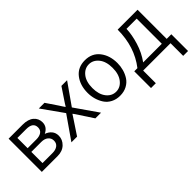

<svg xmlns="http://www.w3.org/2000/svg" viewBox="33 -1245 2147 2147"><g transform="rotate(-45 1107.0 -171.5)"><path d="M78.1 0V-525.4H299.8Q385.7 -525.4 431.2 -486.3Q476.6 -447.3 476.6 -385.7Q476.6 -313.5 402.3 -277.3Q445.3 -262.7 472.2 -231Q499 -199.2 499 -152.3Q499 -90.8 452.1 -45.4Q405.3 0 327.1 0ZM153.3 -64.5H313.5Q361.3 -64.5 391.6 -86.9Q421.9 -109.4 421.9 -151.4Q421.9 -191.4 392.1 -216.3Q362.3 -241.2 310.5 -241.2H153.3ZM153.3 -299.8H292Q340.8 -299.8 370.6 -320.3Q400.4 -340.8 400.4 -381.8Q400.4 -461.9 293 -461.9H153.3Z M545.9 0 735.4 -272.5 555.7 -525.4H645.5L737.3 -389.6Q745.1 -377 758.8 -356Q772.5 -335 778.3 -327.1H782.2Q788.1 -337.9 802.2 -359.4Q816.4 -380.9 822.3 -389.6L913.1 -525.4H1002.9L825.2 -272.5L1014.6 0H924.8L822.3 -156.2Q796.9 -192.4 782.2 -215.8H778.3Q773.4 -207 739.3 -156.2L635.7 0Z M1140.6 -262.7Q1140.6 -163.1 1186.5 -104.5Q1232.4 -45.9 1300.8 -45.9Q1368.2 -45.9 1414.6 -104.5Q1460.9 -163.1 1460.9 -262.7Q1460.9 -364.3 1414.1 -421.9Q1367.2 -479.5 1300.8 -479.5Q1233.4 -479.5 1187 -421.9Q1140.6 -364.3 1140.6 -262.7ZM1064.5 -262.7Q1064.5 -382.8 1126.5 -462.9Q1188.5 -543 1300.8 -543Q1412.1 -543 1474.6 -462.9Q1537.1 -382.8 1537.1 -262.7Q1537.1 -211.9 1523.9 -164.1Q1510.7 -116.2 1483.9 -74.7Q1457 -33.2 1409.7 -7.8Q1362.3 17.6 1300.8 17.6Q1240.2 17.6 1192.9 -7.3Q1145.5 -32.2 1118.7 -73.7Q1091.8 -115.2 1078.1 -163.1Q1064.5 -210.9 1064.5 -262.7Z M1604.5 -64.5H1654.3Q1801.8 -253.9 1802.7 -525.4H2117.2V-64.5H2190.4V200.2H2113.3V0H1680.7V200.2H1604.5ZM1745.1 -64.5H2040V-461.9H1878.9Q1876 -372.1 1842.8 -262.7Q1809.6 -153.3 1745.1 -64.5Z"/></g></svg>

Font: Gothic A1
Style: Regular
Weight: 400
Designer: HanYang I&C Co.,Ltd.
Foundry: HanYang I&C Co.,Ltd.
Version: Version 2.50